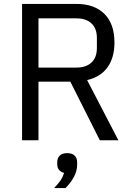

<svg xmlns="http://www.w3.org/2000/svg" viewBox="-20 -718 680 983"><path d="M177 0H93V-698H371Q463 -698 514.5 -647Q566 -596 566 -500Q566 -423 530.5 -373.5Q495 -324 426 -308L586 0H491L340 -300H177ZM371 -372Q421 -372 448.5 -398Q476 -424 476 -472V-524Q476 -572 448.5 -598Q421 -624 371 -624H177V-372ZM324 66Q349 66 362 78.5Q375 91 375 113V124Q375 159 357 190.5Q339 222 315 245H257Q277 224 289 207Q301 190 308 167Q291 163 282 151.5Q273 140 273 123V113Q273 91 286 78.5Q299 66 324 66Z"/></svg>

Font: IBM Plex Sans
Style: Regular
Weight: 400
Designer: Mike Abbink, Paul van der Laan, Pieter van Rosmalen
Foundry: Bold Monday
Version: Version 3.005